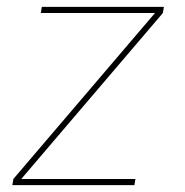

<svg xmlns="http://www.w3.org/2000/svg" viewBox="-20 -540 540 560"><path d="M16 0 19 -18 432 -502H99L102 -520H458L455 -502L42 -18H375L372 0Z"/></svg>

Font: Iosevka Thin
Style: Italic
Weight: 100
Italic angle: -9°
Monospace: yes
Designer: Belleve Invis
Foundry: Belleve Invis
Version: Version 32.5.0; ttfautohint (v1.8.4)